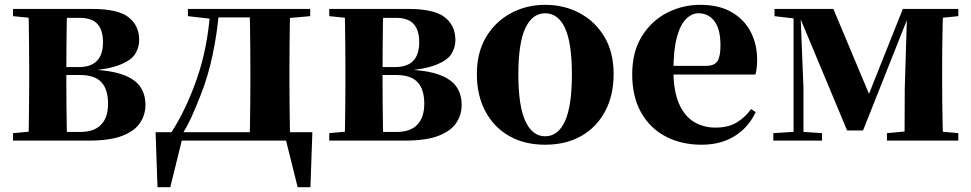

<svg xmlns="http://www.w3.org/2000/svg" viewBox="-20 -583 4027 796"><path d="M34 0V-31L144 -41L178 -36H314Q370 -36 399 -66Q428 -96 428 -153Q428 -212 400.5 -242Q373 -272 312 -272H178V-305H307Q407 -305 407 -408Q407 -458 384 -483.5Q361 -509 310 -509H178L144 -505L34 -516V-546H361Q469 -546 513 -511.5Q557 -477 557 -417Q557 -386 540.5 -359.5Q524 -333 477.5 -314.5Q431 -296 340 -288L341 -295Q433 -293 486 -274.5Q539 -256 561 -224Q583 -192 583 -148Q583 -109 562 -75.5Q541 -42 489.5 -21Q438 0 346 0ZM97 0Q99 -26 99.5 -68.5Q100 -111 100.5 -157Q101 -203 101 -238V-308Q101 -343 100.5 -389Q100 -435 99.5 -478Q99 -521 97 -546H258Q257 -521 256.5 -477.5Q256 -434 255.5 -384.5Q255 -335 255 -291V-238Q255 -203 255.5 -157Q256 -111 256.5 -68.5Q257 -26 258 0Z M1183 0H719L737 -14L686 193H633L625 -35H1275L1267 193H1214L1162 -16ZM1014 0Q1016 -26 1016.5 -68.5Q1017 -111 1017.5 -157Q1018 -203 1018 -238V-308Q1018 -343 1017.5 -389Q1017 -435 1016.5 -478Q1016 -521 1014 -546H1183Q1182 -521 1181.5 -478Q1181 -435 1180.5 -389Q1180 -343 1180 -308V-238Q1180 -203 1180.5 -157Q1181 -111 1181.5 -68.5Q1182 -26 1183 0ZM759 -516V-546H861V-505H855ZM1104 -505V-546H1266V-516L1141 -505ZM689 -32Q751 -127 796.5 -257.5Q842 -388 852 -546H889Q881 -449 862 -358Q843 -267 812 -189Q794 -143 775 -100.5Q756 -58 733 -23V-10ZM861 -511V-546H1105V-511Z M1345 0V-31L1455 -41L1489 -36H1625Q1681 -36 1710 -66Q1739 -96 1739 -153Q1739 -212 1711.5 -242Q1684 -272 1623 -272H1489V-305H1618Q1718 -305 1718 -408Q1718 -458 1695 -483.5Q1672 -509 1621 -509H1489L1455 -505L1345 -516V-546H1672Q1780 -546 1824 -511.5Q1868 -477 1868 -417Q1868 -386 1851.5 -359.5Q1835 -333 1788.5 -314.5Q1742 -296 1651 -288L1652 -295Q1744 -293 1797 -274.5Q1850 -256 1872 -224Q1894 -192 1894 -148Q1894 -109 1873 -75.5Q1852 -42 1800.5 -21Q1749 0 1657 0ZM1408 0Q1410 -26 1410.5 -68.5Q1411 -111 1411.5 -157Q1412 -203 1412 -238V-308Q1412 -343 1411.5 -389Q1411 -435 1410.5 -478Q1410 -521 1408 -546H1569Q1568 -521 1567.5 -477.5Q1567 -434 1566.5 -384.5Q1566 -335 1566 -291V-238Q1566 -203 1566.5 -157Q1567 -111 1567.5 -68.5Q1568 -26 1569 0Z M2240 17Q2154 17 2090.5 -19.5Q2027 -56 1992 -122Q1957 -188 1957 -276Q1957 -365 1995 -429Q2033 -493 2097.5 -528Q2162 -563 2240 -563Q2319 -563 2383.5 -528.5Q2448 -494 2486 -430Q2524 -366 2524 -276Q2524 -187 2488.5 -121Q2453 -55 2389.5 -19Q2326 17 2240 17ZM2240 -18Q2294 -18 2322.5 -81Q2351 -144 2351 -274Q2351 -405 2322.5 -466.5Q2294 -528 2240 -528Q2187 -528 2158 -466.5Q2129 -405 2129 -274Q2129 -144 2158 -81Q2187 -18 2240 -18Z M2889 17Q2805 17 2740 -17Q2675 -51 2638 -116.5Q2601 -182 2601 -275Q2601 -368 2641 -432.5Q2681 -497 2745.5 -530Q2810 -563 2883 -563Q2961 -563 3013.5 -532.5Q3066 -502 3092.5 -450.5Q3119 -399 3119 -335Q3119 -301 3112 -274H2670V-310H2907Q2942 -310 2954.5 -329.5Q2967 -349 2967 -395Q2967 -462 2942 -495Q2917 -528 2876 -528Q2848 -528 2824 -504Q2800 -480 2786 -428Q2772 -376 2772 -290Q2772 -207 2794.5 -154.5Q2817 -102 2856.5 -78Q2896 -54 2946 -54Q2999 -54 3034 -75Q3069 -96 3094 -131L3113 -118Q3082 -53 3024.5 -18Q2967 17 2889 17Z M3492 -42 3294 -516H3282V-546H3435L3594 -167H3572L3723 -546H3757V-518H3747L3558 -42ZM3730 0 3731 -216 3741 -546H3890Q3889 -521 3888 -478Q3887 -435 3886.5 -389Q3886 -343 3886 -308V-238Q3886 -203 3886.5 -157Q3887 -111 3888 -68.5Q3889 -26 3890 0ZM3186 0V-31L3280 -37H3300L3388 -31V0ZM3657 0V-31L3766 -41H3844L3953 -31V0ZM3191 -516V-546H3296V-505H3285ZM3270 0V-546H3298L3311 -218V0ZM3805 -505V-546H3953V-516L3844 -505Z"/></svg>

Font: Noto Serif JP Black
Style: Regular
Weight: 900
Designer: Ryoko NISHIZUKA 西塚涼子 (kana & ideographs); Frank Grießhammer (Latin, Greek & Cyrillic); Wenlong ZHANG 张文龙 (bopomofo); San
Foundry: Adobe
Version: Version 2.003-H1;hotconv 1.1.1;makeotfexe 2.6.0